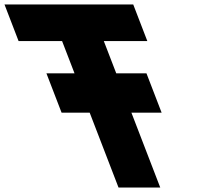

<svg xmlns="http://www.w3.org/2000/svg" viewBox="-277 -845 999 865"><path d="M-193.3 -660H2.7L58.8 -514.5H-67.8L0.4 -337.5H127L257 0H445L315 -337.5H451.1L382.9 -514.5H246.8L190.7 -660H386.7L323.2 -825H-256.8Z"/></svg>

Font: Hussar
Style: BdOpOblFour
Weight: 700
Foundry: Cannot Into Space Fonts
Version: Version 2.00